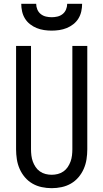

<svg xmlns="http://www.w3.org/2000/svg" viewBox="-20 -975 540 1003"><path d="M250 8Q224 8 198 2.5Q172 -3 149.5 -16Q127 -29 110 -49Q93 -69 82.5 -93Q72 -117 68 -143Q64 -169 64 -195V-735H142V-195Q142 -179 144 -162.5Q146 -146 151.5 -131Q157 -116 166 -102.5Q175 -89 188.5 -79.5Q202 -70 218 -66Q234 -62 250 -62Q266 -62 282 -66Q298 -70 311.5 -79.5Q325 -89 334 -102.5Q343 -116 348.5 -131Q354 -146 356 -162.5Q358 -179 358 -195V-735H436V-195Q436 -169 432 -143Q428 -117 417.5 -93Q407 -69 390 -49Q373 -29 350.5 -16Q328 -3 302 2.5Q276 8 250 8ZM250 -815Q230 -815 210 -818Q190 -821 171.5 -828.5Q153 -836 137 -848.5Q121 -861 110.5 -878Q100 -895 95.5 -915Q91 -935 91 -955H169Q169 -940 175 -925.5Q181 -911 193 -901.5Q205 -892 220 -888.5Q235 -885 250 -885Q265 -885 280 -888.5Q295 -892 307 -901.5Q319 -911 325 -925.5Q331 -940 331 -955H409Q409 -935 404.5 -915Q400 -895 389.5 -878Q379 -861 363 -848.5Q347 -836 328.5 -828.5Q310 -821 290 -818Q270 -815 250 -815Z"/></svg>

Font: Zed Mono
Style: Regular
Weight: 400
Monospace: yes
Designer: Belleve Invis
Foundry: Belleve Invis
Version: Version 1.0.0; ttfautohint (v1.8.4)